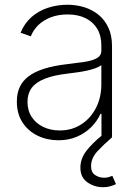

<svg xmlns="http://www.w3.org/2000/svg" viewBox="-20 -573 578 801"><path d="M223.6 12.2Q176.8 12.2 137.2 -6.8Q97.7 -25.9 74 -62Q50.3 -98.1 50.3 -149.9Q50.3 -184.1 62.5 -210.2Q74.7 -236.3 99.9 -255.1Q125 -273.9 164.6 -286.4Q204.1 -298.8 258.8 -305.2Q300.3 -310.1 332.8 -314.9Q365.2 -319.8 384 -330.3Q402.8 -340.8 402.8 -361.3V-383.8Q402.8 -423.8 386 -452.4Q369.1 -481 337.6 -496.8Q306.2 -512.7 262.2 -512.7Q223.1 -512.7 192.4 -501Q161.6 -489.3 140.4 -468.8Q119.1 -448.2 108.4 -421.4L65.9 -436.5Q82 -476.1 111.6 -502Q141.1 -527.8 179.9 -540.5Q218.8 -553.2 261.2 -553.2Q297.9 -553.2 331.3 -543Q364.7 -532.7 390.9 -511.5Q417 -490.2 432.1 -457.8Q447.3 -425.3 447.3 -380.9V0H403.3V-98.1H399.4Q385.3 -67.4 360.4 -42.5Q335.4 -17.6 301 -2.7Q266.6 12.2 223.6 12.2ZM229 -28.8Q279.8 -28.8 318.8 -54Q357.9 -79.1 380.4 -122.8Q402.8 -166.5 402.8 -221.2V-301.3Q394.5 -294.4 379.2 -288.8Q363.8 -283.2 344.5 -278.8Q325.2 -274.4 304.2 -271.5Q283.2 -268.6 263.2 -266.1Q203.6 -259.3 166.5 -244.4Q129.4 -229.5 112.1 -206.1Q94.7 -182.6 94.7 -148.4Q94.7 -111.8 112.3 -85Q129.9 -58.1 160.4 -43.5Q190.9 -28.8 229 -28.8ZM409.7 208Q374 208 344.7 187.7Q315.4 167.5 315.4 126Q315.4 87.9 341.3 55.2Q367.2 22.5 403.3 -6.3L447.3 0Q412.6 29.8 386.2 58.3Q359.9 86.9 359.9 120.1Q359.9 146 376.7 157.2Q393.6 168.5 414.6 168.5Q424.8 168.5 433.3 166Q441.9 163.6 448.7 160.6L463.9 195.3Q453.1 200.2 439.9 204.1Q426.8 208 409.7 208Z"/></svg>

Font: Inter ExtraLight
Style: Regular
Weight: 250
Designer: Rasmus Andersson
Foundry: rsms
Version: Version 4.001;git-66647c0bb